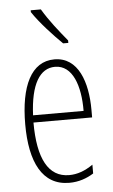

<svg xmlns="http://www.w3.org/2000/svg" viewBox="-55 -801 497 848"><g transform="rotate(-5 194.0 -377.0)"><path d="M159 -764H114V-756C146 -707 206 -643 244 -606H267V-617C231 -661 191 -710 159 -764ZM199 -539C96 -539 46 -433 46 -264C46 -97 98 10 218 10C260 10 296 -3 326 -22V-61C290 -36 256 -24 220 -24C128 -24 83 -109 83 -269H343V-303C343 -425 305 -539 199 -539ZM199 -506C277 -506 309 -412 308 -301H84C90 -439 132 -506 199 -506Z"/></g></svg>

Font: Noto Sans Thai ExtCond ExtLt
Style: Regular
Weight: 200
Width: 2
Designer: Monotype Design Team
Foundry: Monotype Imaging Inc.
Version: Version 2.002